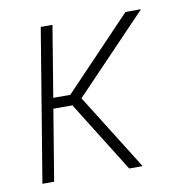

<svg xmlns="http://www.w3.org/2000/svg" viewBox="-65 -583 629 645"><g transform="rotate(-10 250.0 -260.0)"><path d="M29 0 115 -520H155L115 -278H173L404 -520H457L208 -260L371 0H325L174 -242H109L69 0Z"/></g></svg>

Font: Iosevka SS18 Extralight
Style: Italic
Weight: 200
Italic angle: -9°
Monospace: yes
Designer: Belleve Invis
Foundry: Belleve Invis
Version: Version 25.1.1; ttfautohint (v1.8.4)